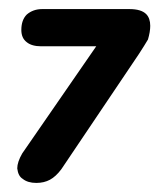

<svg xmlns="http://www.w3.org/2000/svg" viewBox="-20 -486 369 423"><path d="M90 -90Q103 -97 115 -113L286 -367Q299 -387 306 -399Q311 -416 311 -429Q311 -446 302 -455Q291 -466 265 -466H73Q53 -466 39 -454Q27 -442 27 -420Q27 -402 39 -393Q50 -384 71 -384H192L29 -148Q18 -129 18 -115Q20 -98 30 -92Q41 -83 60 -83Q77 -83 90 -90Z"/></svg>

Font: Sangu Suruhee
Style: Regular
Weight: 400
Designer: Hasan Shazil
Foundry: Thaana Type Foundry
Version: Version 1.010